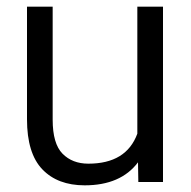

<svg xmlns="http://www.w3.org/2000/svg" viewBox="-20 -546 572 576"><path d="M469 0H395L394 -59Q342 10 234 10Q153 10 107 -38Q61 -86 61 -188V-526H138V-187Q138 -115 167.5 -85Q197 -55 245 -55Q359 -55 392 -145V-526H469Z"/></svg>

Font: Freesentation 4 Regular
Style: Regular
Weight: 400
Designer: glyphs from Roboto by Christian Robertson / Hangul glyphs from Noto Sans CJK(Source Han Sans) by Jang Soo-young and Kang
Foundry: PT&
Version: Version 2.001